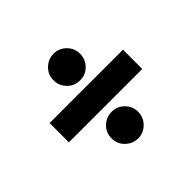

<svg xmlns="http://www.w3.org/2000/svg" viewBox="-139 -766 946 946"><g transform="rotate(-45 334.0 -293.0)"><path d="M589.4 -360.4V-226.1H78.1V-360.4ZM334 -402.8Q294.9 -402.3 267.6 -429.9Q240.2 -457.5 240.7 -496.1Q240.2 -534.2 267.6 -561Q294.9 -587.9 334 -588.4Q372.1 -587.9 398.9 -561Q425.8 -534.2 425.8 -496.1Q425.8 -457.5 398.9 -429.9Q372.1 -402.3 334 -402.8ZM334 2Q294.9 1.5 267.6 -25.6Q240.2 -52.7 240.7 -91.8Q240.2 -129.9 267.6 -156.7Q294.9 -183.6 334 -183.6Q371.6 -183.6 398.7 -156.7Q425.8 -129.9 425.8 -91.8Q425.8 -52.7 398.7 -25.6Q371.6 1.5 334 2Z"/></g></svg>

Font: Inter Display Extra Bold
Style: Regular
Weight: 800
Designer: Rasmus Andersson
Foundry: rsms
Version: Version 4.000;git-4fc901f